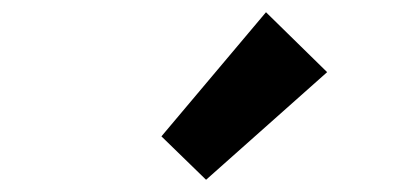

<svg xmlns="http://www.w3.org/2000/svg" viewBox="-20 -944 666 314"><path d="M317 -650 515 -826 415 -924 244 -721Z"/></svg>

Font: Noto Sans Mono CJK JP Bold
Style: Regular
Weight: 700
Designer: Ryoko NISHIZUKA (kana & ideographs); Paul D. Hunt (Latin, Greek & Cyrillic); Wenlong ZHANG (bopomofo); Sandoll Communica
Foundry: Adobe Systems Incorporated
Version: Version 1.004;PS 1.004;hotconv 1.0.82;makeotf.lib2.5.63406